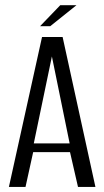

<svg xmlns="http://www.w3.org/2000/svg" viewBox="-20 -737 411 757"><path d="M15.1 0 145.7 -591H226.9L356.2 0H287.5L256 -137.3H110.8L80.6 0ZM113.2 -171.5H254.6L184.6 -514.4ZM137.8 -633.6 217.7 -716.6H281.6L178 -633.6Z"/></svg>

Font: Alumni Sans Thin
Style: Regular
Weight: 100
Designer: Robert E. Leuschke
Foundry: Robert E. Leuschke
Version: Version 1.018